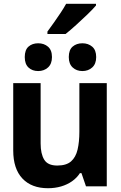

<svg xmlns="http://www.w3.org/2000/svg" viewBox="-20 -986 640 1016"><path d="M234 10Q147 10 98.5 -41.5Q50 -93 50 -190V-546H195V-227Q195 -172 214 -141Q233 -110 283 -110Q331 -110 356 -132Q381 -154 390.5 -194.5Q400 -235 400 -289V-546H545V0H435L411 -70H403Q387 -45 361.5 -27Q336 -9 303.5 0.5Q271 10 234 10ZM416 -610Q385 -610 364.5 -629Q344 -648 344 -684Q344 -722 364.5 -739.5Q385 -757 416 -757Q447 -757 468 -739Q489 -721 489 -684Q489 -648 468 -629Q447 -610 416 -610ZM182 -610Q151 -610 131 -628.5Q111 -647 111 -684Q111 -722 131 -739.5Q151 -757 182 -757Q213 -757 234 -739Q255 -721 255 -684Q255 -648 234 -629Q213 -610 182 -610ZM231 -819Q248 -842 266 -867.5Q284 -893 301 -918.5Q318 -944 330 -966H488V-957Q472 -938 443 -910Q414 -882 383 -854Q352 -826 327 -806H231Z"/></svg>

Font: Noto Sans Mono
Style: Bold
Weight: 700
Designer: Monotype Design Team
Foundry: Monotype Imaging Inc.
Version: Version 2.014